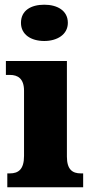

<svg xmlns="http://www.w3.org/2000/svg" viewBox="-20 -795 393 815"><path d="M168 -621C222 -621 268 -648 268 -698C268 -751 222 -775 168 -775C112 -775 69 -751 69 -698C69 -648 112 -621 168 -621ZM11 0H333V-59H323C288 -59 264 -75 264 -130V-536H5V-477H22C56 -477 82 -461 82 -410V-133C82 -76 58 -59 22 -59H11Z"/></svg>

Font: Noto Serif Sinhala SemiCondensed Black
Style: Regular
Weight: 900
Width: 4
Designer: Jelle Bosma - Monotype Design Team
Foundry: Monotype Imaging Inc.
Version: Version 2.007